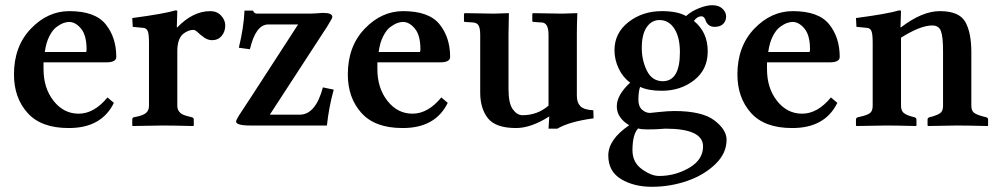

<svg xmlns="http://www.w3.org/2000/svg" viewBox="-20 -487 3871 745"><path d="M153.8 -285.2H314Q315.9 -287.1 315.9 -295.9Q315.9 -350.1 294.4 -376Q272.9 -401.9 248 -401.9Q238.3 -401.9 226.1 -397.5Q213.9 -393.1 199 -382.1Q184.1 -371.1 171.4 -346.2Q158.7 -321.3 153.8 -285.2ZM397 -108.9 421.9 -87.9Q374 10.3 246.1 9.8Q139.2 9.8 86.7 -49.1Q34.2 -107.9 34.2 -198.2Q34.2 -307.1 99.6 -375.5Q165 -443.8 249 -443.8Q349.1 -443.8 390.1 -392.8Q431.2 -341.8 431.2 -266.1Q431.2 -245.1 392.1 -245.1H148.9V-219.2Q148.9 -145 188 -95.5Q227.1 -45.9 285.2 -45.9Q345.2 -45.9 397 -108.9Z M668 -380.9Q729 -443.8 795.9 -443.8Q821.8 -443.8 837.9 -426.5Q854 -409.2 854 -388.2Q854 -364.3 840.1 -347.7Q826.2 -331.1 803.7 -331.1Q786.6 -331.1 772.5 -341.1Q758.3 -351.1 747.8 -361.1Q737.3 -371.1 730.5 -371.1Q712.4 -371.1 693.8 -357.9Q668 -339.8 668 -288.1V-77.1Q668 -64 674.1 -55.4Q680.2 -46.9 689.5 -42.5Q698.7 -38.1 715.8 -34.2L724.1 -32.2Q731.9 -30.3 731.9 -22.9V0L730 2Q649.9 0 610.8 0L495.1 2L493.2 0V-22.9Q493.2 -30.8 500 -32.2L509.8 -34.2Q534.7 -39.1 546.4 -48.6Q558.1 -58.1 558.1 -77.1V-320.8Q558.1 -356 553 -366.9Q547.9 -377.9 536.1 -378.9L495.1 -382.8L493.2 -417Q615.2 -433.1 661.1 -446.8Q668 -446.8 668 -443.8L666 -380.9Z M961.9 -445.8Q965.8 -433.6 979 -434.1H1182.6Q1193.8 -434.1 1205.8 -435.1Q1217.8 -436 1225.3 -436.5Q1232.9 -437 1233.9 -437Q1270 -437 1269.5 -420.9Q1269.5 -416 1250 -384.8L1026.9 -42H1142.6Q1204.6 -42 1232.9 -147.9L1274.9 -139.2Q1255.9 -70.3 1248.5 0H950.7Q895.5 0 896 -16.1Q896 -20 906.7 -38.1Q947.8 -100.1 1024.2 -218.5Q1100.6 -336.9 1136.7 -392.1H1021Q972.2 -392.1 949.7 -295.9L906.7 -301.8Q925.8 -379.9 928.7 -445.8Z M1449.2 -285.2H1609.4Q1611.3 -287.1 1611.3 -295.9Q1611.3 -350.1 1589.8 -376Q1568.4 -401.9 1543.5 -401.9Q1533.7 -401.9 1521.5 -397.5Q1509.3 -393.1 1494.4 -382.1Q1479.5 -371.1 1466.8 -346.2Q1454.1 -321.3 1449.2 -285.2ZM1692.4 -108.9 1717.3 -87.9Q1669.4 10.3 1541.5 9.8Q1434.6 9.8 1382.1 -49.1Q1329.6 -107.9 1329.6 -198.2Q1329.6 -307.1 1395 -375.5Q1460.4 -443.8 1544.4 -443.8Q1644.5 -443.8 1685.5 -392.8Q1726.6 -341.8 1726.6 -266.1Q1726.6 -245.1 1687.5 -245.1H1444.3V-219.2Q1444.3 -145 1483.4 -95.5Q1522.5 -45.9 1580.6 -45.9Q1640.6 -45.9 1692.4 -108.9Z M2218.3 -115.2Q2218.3 -89.4 2231.7 -75.2Q2245.1 -61 2282.2 -59.1L2283.2 -27.8Q2190.4 -15.6 2142.6 12.2H2108.4L2111.3 -35.2Q2040.5 9.8 1982.4 9.8Q1903.3 9.8 1873.3 -28.1Q1843.3 -65.9 1843.3 -127.9V-352.1Q1843.3 -376 1837.4 -387.5Q1831.5 -398.9 1814.5 -399.9L1783.2 -401.9L1780.3 -403.8V-434.1L1785.2 -436Q1864.3 -434.1 1896.5 -434.1L1954.6 -436Q1953.6 -391.1 1953.1 -354V-142.1Q1953.1 -85.9 1969.7 -63Q1986.3 -40 2007.3 -40Q2065.4 -40 2108.4 -77.1V-352.1Q2108.4 -399.9 2080.6 -399.9L2049.3 -401.9L2045.4 -403.8V-434.1L2049.3 -436Q2133.3 -434.1 2160.2 -434.1L2220.2 -436Q2218.3 -394 2218.3 -354Z M2618.2 -284.2Q2618.2 -342.3 2596.7 -375.7Q2575.2 -409.2 2539.1 -409.2Q2508.3 -409.2 2489.3 -381.6Q2470.2 -354 2470.2 -300.8Q2470.2 -252.9 2490.2 -212.4Q2510.3 -171.9 2552.2 -171.9Q2618.2 -172.4 2618.2 -284.2ZM2489.3 15.1Q2466.3 15.1 2456.1 11.2Q2434.1 34.2 2434.1 96.2Q2434.1 143.1 2470.7 169.4Q2507.3 195.8 2537.1 195.8Q2600.1 195.8 2654.1 164.3Q2708 132.8 2708 81.1Q2708 12.2 2562 12.2Q2557.1 12.2 2531.2 14.2Q2516.1 15.1 2489.3 15.1ZM2752.9 -382.8Q2725.1 -382.8 2716.3 -412.1Q2710.4 -424.3 2701.2 -423.8Q2686 -423.8 2672.4 -405.8Q2726.6 -361.8 2726.1 -287.1Q2726.1 -217.3 2673.6 -176Q2621.1 -134.8 2547.4 -134.8Q2495.6 -134.8 2463.9 -149.9Q2457.5 -134.3 2457 -101.1Q2457 -74.2 2471.2 -61.5Q2485.4 -48.8 2502 -48.8Q2502.9 -48.8 2538.1 -52.5Q2573.2 -56.2 2596.2 -56.2Q2704.1 -56.2 2751.7 -20Q2799.3 16.1 2799.3 55.2Q2799.3 108.4 2755.1 150.6Q2710.9 192.9 2645.5 215.3Q2580.1 237.8 2509.3 237.8Q2439.5 237.8 2389.9 208Q2340.3 178.2 2340.3 116.2Q2340.3 54.2 2421.4 -1Q2373.5 -29.8 2373.3 -74Q2373 -118.2 2425.3 -166.5Q2397.9 -185.5 2381.1 -220.2Q2364.3 -254.9 2364.3 -292Q2364.3 -358.9 2418.7 -401.4Q2473.1 -443.8 2548.3 -443.8Q2608.4 -443.8 2642.1 -424.8Q2663.1 -443.8 2692.6 -455.3Q2722.2 -466.8 2743.2 -466.8Q2769 -466.8 2783.2 -453.4Q2797.4 -439.9 2797.4 -422.9Q2797.4 -404.8 2785.6 -393.8Q2773.9 -382.8 2752.9 -382.8Z M2960.9 -285.2H3121.1Q3123 -287.1 3123 -295.9Q3123 -350.1 3101.6 -376Q3080.1 -401.9 3055.2 -401.9Q3045.4 -401.9 3033.2 -397.5Q3021 -393.1 3006.1 -382.1Q2991.2 -371.1 2978.5 -346.2Q2965.8 -321.3 2960.9 -285.2ZM3204.1 -108.9 3229 -87.9Q3181.2 10.3 3053.2 9.8Q2946.3 9.8 2893.8 -49.1Q2841.3 -107.9 2841.3 -198.2Q2841.3 -307.1 2906.7 -375.5Q2972.2 -443.8 3056.2 -443.8Q3156.2 -443.8 3197.3 -392.8Q3238.3 -341.8 3238.3 -266.1Q3238.3 -245.1 3199.2 -245.1H2956.1V-219.2Q2956.1 -145 2995.1 -95.5Q3034.2 -45.9 3092.3 -45.9Q3152.3 -45.9 3204.1 -108.9Z M3476.1 -380.9Q3558.1 -443.8 3627 -443.8Q3701.2 -443.8 3725.1 -402.8Q3749 -361.8 3749 -283.2V-76.2Q3749 -57.1 3760 -49.1Q3771 -41 3797.9 -34.2L3806.2 -32.2Q3814 -30.3 3814 -22.9V0L3812 2Q3731.9 0 3692.9 0L3581.1 2L3579.1 0V-22.9Q3579.1 -29.8 3586.9 -32.2L3591.3 -33.2Q3617.2 -40 3628.2 -48.1Q3639.2 -56.2 3639.2 -76.2V-290Q3639.2 -344.2 3631.1 -366.2Q3623 -388.2 3597.2 -388.2Q3551.3 -388.2 3476.1 -340.8V-76.2Q3476.1 -57.1 3487.5 -48.1Q3499 -39.1 3523.9 -33.2L3527.8 -32.2Q3535.6 -30.3 3536.1 -22.9V0L3534.2 2Q3458 0 3418.9 0L3303.2 2L3301.3 0V-22.9Q3301.3 -29.8 3309.1 -32.2L3317.9 -34.2Q3344.7 -40 3355.5 -48.1Q3366.2 -56.2 3366.2 -76.2V-320.8Q3366.2 -356 3361.1 -366.9Q3356 -377.9 3344.2 -378.9L3303.2 -382.8L3301.3 -417Q3423.3 -433.1 3469.2 -446.8Q3476.1 -446.8 3476.1 -443.8L3474.1 -380.9Z"/></svg>

Font: Linux Libertine
Style: Semibold
Weight: 600
Designer: Philipp H. Poll
Foundry: Philipp H. Poll
Version: Version 5.1.2 ; ttfautohint (v0.9)